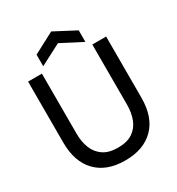

<svg xmlns="http://www.w3.org/2000/svg" viewBox="-201 -968 1019 1108"><g transform="rotate(-30 309.0 -414.5)"><path d="M309 15Q185 15 117 -55.5Q49 -126 49 -253V-660H141V-260Q141 -206 158 -163Q175 -120 212 -95Q249 -70 309 -70Q370 -70 407 -95Q444 -120 460.5 -163Q477 -206 477 -260V-660H569V-253Q569 -123 500 -54Q431 15 309 15ZM169 -693V-770L309 -844L450 -770V-693L309 -766Z"/></g></svg>

Font: Bricolage Grotesque 48pt
Style: Regular
Weight: 400
Designer: Mathieu Triay
Foundry: Atelier Triay
Version: Version 1.000; ttfautohint (v1.8.4.7-5d5b);gftools[0.9.32]